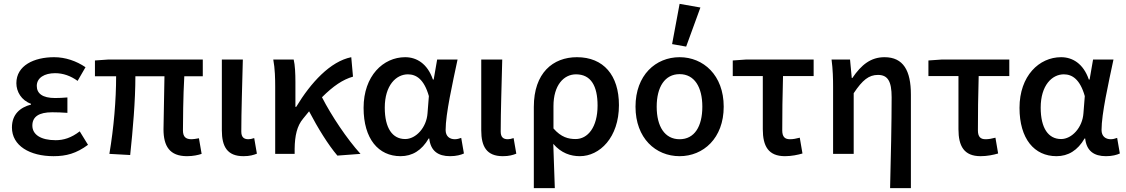

<svg xmlns="http://www.w3.org/2000/svg" viewBox="-20 -799 5845 997"><path d="M42 -137C42 -42 135 12 258 12C324 12 376 -2 437 -47L394 -117C350 -83 310 -71 269 -71C192 -71 148 -100 148 -147C148 -193 182 -216 251 -216C276 -216 302 -215 330 -213V-293C306 -291 286 -290 266 -290C200 -290 171 -314 171 -353C171 -395 211 -419 266 -419C308 -419 347 -405 383 -379L424 -450C377 -482 320 -502 261 -502C157 -502 65 -459 65 -367C65 -323 91 -278 141 -260V-256C84 -241 42 -205 42 -137Z M829 -128C829 -40 861 12 951 12C983 12 1009 6 1027 0L1013 -81C996 -78 984 -76 975 -76C945 -76 930 -88 930 -122C930 -160 931 -302 937 -403H1033V-490H544L473 -485V-403H583C583 -280 571 -136 548 0L656 6C670 -127 683 -274 683 -403H834C833 -306 829 -171 829 -128Z M1132 -122C1132 -38 1160 12 1244 12C1277 12 1296 6 1314 -1L1300 -82C1289 -78 1278 -76 1270 -76C1246 -76 1233 -87 1233 -116C1233 -220 1238 -364 1241 -490H1132Z M1852 0C1782 -77 1701 -198 1652 -294C1710 -352 1760 -386 1813 -401L1804 -502C1695 -480 1594 -370 1518 -244H1514V-373C1514 -417 1512 -461 1505 -490H1399C1408 -443 1409 -388 1409 -349V0H1510V-27C1511 -94 1522 -145 1554 -183C1565 -196 1575 -209 1585 -221C1631 -133 1685 -46 1732 9Z M1868 -239C1868 -78 1945 12 2060 12C2121 12 2170 -18 2206 -80H2209C2216 -15 2255 12 2317 12C2350 12 2374 5 2389 -2L2375 -83C2365 -79 2352 -76 2342 -76C2315 -76 2294 -91 2294 -124C2294 -208 2330 -367 2356 -490H2250L2232 -386H2228C2199 -470 2142 -502 2084 -502C1970 -502 1868 -405 1868 -239ZM2200 -211C2195 -137 2140 -77 2084 -77C2018 -77 1978 -133 1978 -240C1978 -356 2037 -413 2098 -413C2141 -413 2182 -388 2207 -300Z M2479 -122C2479 -38 2507 12 2591 12C2624 12 2643 6 2661 -1L2647 -82C2636 -78 2625 -76 2617 -76C2593 -76 2580 -87 2580 -116C2580 -220 2585 -364 2588 -490H2479Z M2752 -244V178H2861L2853 -52C2894 -4 2943 12 2991 12C3094 12 3194 -85 3194 -253C3194 -408 3114 -502 2976 -502C2851 -502 2752 -420 2752 -244ZM3083 -251C3083 -138 3032 -77 2969 -77C2932 -77 2894 -86 2854 -132V-248C2854 -356 2907 -413 2971 -413C3049 -413 3083 -352 3083 -251Z M3509 -779 3470 -570 3543 -557 3617 -760ZM3280 -245C3280 -81 3385 12 3509 12C3632 12 3738 -81 3738 -245C3738 -409 3632 -502 3509 -502C3385 -502 3280 -409 3280 -245ZM3627 -245C3627 -142 3586 -76 3509 -76C3432 -76 3390 -142 3390 -245C3390 -347 3432 -414 3509 -414C3586 -414 3627 -347 3627 -245Z M3941 -128C3941 -40 3970 12 4056 12C4091 12 4123 5 4147 -2L4133 -84C4114 -79 4098 -76 4082 -76C4056 -76 4042 -88 4042 -122C4042 -205 4043 -304 4046 -404H4205V-490H3856L3785 -485V-404H3941Z M4610 -294C4610 -164 4606 21 4602 178H4710V-308C4710 -432 4671 -502 4573 -502C4502 -502 4453 -463 4406 -394H4403L4394 -490H4298C4305 -438 4306 -388 4306 -349V0H4413V-315C4459 -384 4492 -410 4539 -410C4590 -410 4610 -377 4610 -294Z M4957 -128C4957 -40 4986 12 5072 12C5107 12 5139 5 5163 -2L5149 -84C5130 -79 5114 -76 5098 -76C5072 -76 5058 -88 5058 -122C5058 -205 5059 -304 5062 -404H5221V-490H4872L4801 -485V-404H4957Z M5274 -239C5274 -78 5351 12 5466 12C5527 12 5576 -18 5612 -80H5615C5622 -15 5661 12 5723 12C5756 12 5780 5 5795 -2L5781 -83C5771 -79 5758 -76 5748 -76C5721 -76 5700 -91 5700 -124C5700 -208 5736 -367 5762 -490H5656L5638 -386H5634C5605 -470 5548 -502 5490 -502C5376 -502 5274 -405 5274 -239ZM5606 -211C5601 -137 5546 -77 5490 -77C5424 -77 5384 -133 5384 -240C5384 -356 5443 -413 5504 -413C5547 -413 5588 -388 5613 -300Z"/></svg>

Font: Cambridge Sans Medium
Style: Regular
Weight: 500
Version: Version 2.020;PS 002.020;hotconv 1.0.88;makeotf.lib2.5.64775